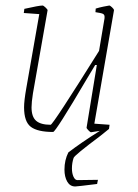

<svg xmlns="http://www.w3.org/2000/svg" viewBox="-20 -469 499 694"><path d="M321 -22 376 -18 374 -3Q371 -1 343 22Q248 93 246 102Q240 120 240 140Q240 157 245.5 169.5Q251 182 260 182L334 181L331 196Q259 205 252 205Q233 205 223 187.5Q213 170 213 144Q213 110 227 82Q274 46 341 4L309 9Q306 9 299 1.5Q292 -6 293 -8L330 -234H324L294 -184Q181 8 172 8Q116 8 91.5 -10.5Q67 -29 67 -81Q67 -105 75 -150L122 -418L66 -422L68 -437Q121 -449 134 -449Q137 -449 144.5 -442Q152 -435 152 -432L99 -131Q94 -99 94 -81Q94 -47 110.5 -32.5Q127 -18 163 -18Q171 -18 338 -285L357 -398Q358 -402 358 -408Q358 -416 352 -419Q346 -422 325 -425L326 -438Q339 -442 353.5 -445Q368 -448 375 -449Q378 -449 385 -442.5Q392 -436 392 -432Z"/></svg>

Font: Grenze Thin
Style: Italic
Weight: 250
Italic angle: -10°
Designer: Renata Polastri
Foundry: Omnibus-Type
Version: Version 1.002; ttfautohint (v1.8)